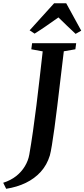

<svg xmlns="http://www.w3.org/2000/svg" viewBox="-111 -1012 526 1196"><path d="M-72.5 164 -91 126.5Q-44 111.5 -10.2 84.8Q23.5 58 44.2 23.2Q65 -11.5 71.5 -49Q83 -114.5 94.2 -193Q105.5 -271.5 116 -356.5Q126.5 -441.5 136.2 -527Q146 -612.5 155 -692L84 -705L89 -743H363.5L358.5 -705L286.5 -692.5Q275.5 -601 265.2 -514.5Q255 -428 245.8 -351.5Q236.5 -275 228 -212.8Q219.5 -150.5 212.2 -107Q205 -63.5 199.5 -43.5Q181.5 15.5 143 58Q104.5 100.5 49.8 127Q-5 153.5 -72.5 164ZM73.5 -823 226 -991.5H301.5L395 -821L360 -801Q332.5 -826.5 305.8 -852.2Q279 -878 253 -903.5Q216 -877.5 180.2 -852.5Q144.5 -827.5 104.5 -802.5Z"/></svg>

Font: Merriweather 60pt SemiBold
Style: Italic
Weight: 600
Italic angle: -7.8°
Version: Version 2.101